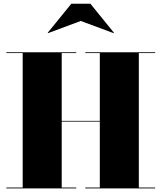

<svg xmlns="http://www.w3.org/2000/svg" viewBox="-20 -1038 890 1058"><path d="M425 -922.5 605.5 -855.5 608 -857.5 478 -1017.5H373L243 -857.5L245 -855.5ZM15 -4.5V0H400V-4.5H320V-368H530V-4.5H450V0H835V-4.5H745V-745.5H835V-750H450V-745.5H530V-372H320V-745.5H400V-750H15V-745.5H105V-4.5Z"/></svg>

Font: Bodoni* 36pt Fatface
Style: Regular
Weight: 900
Version: Version 2.3